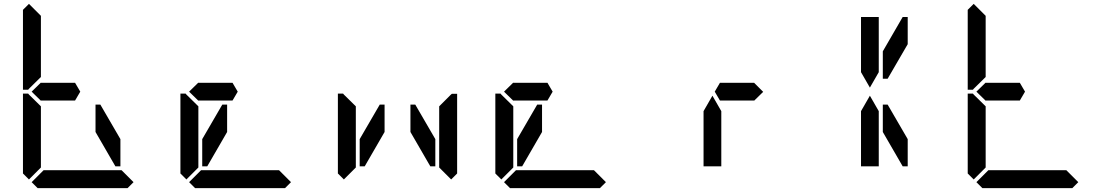

<svg xmlns="http://www.w3.org/2000/svg" viewBox="-20 -975 5752 995"><path d="M672 -31 641 0H175L144 -31L206 -93H226H362H454H590H610ZM130 -45 99 -76V-490H126L130 -485L192 -424V-218V-113V-107ZM130 -515 126 -510H99V-924L130 -955L192 -893V-887V-782V-576ZM144 -500 192 -547V-546H328H369L396 -500L369 -454H212H209H192V-453ZM475 -433H500L604 -254V-113H578L475 -291Z M1488 -31 1457 0H991L960 -31L1022 -93H1042H1178H1270H1406H1426ZM946 -45 915 -76V-490H942L946 -485L1008 -424V-218V-113V-107ZM960 -500 1008 -547V-546H1144H1185L1212 -500L1185 -454H1028H1025H1008V-453ZM1157 -291 1054 -113H1028V-254L1132 -433H1157Z M2317 -485 2322 -489H2349V-76L2318 -45L2256 -107V-113V-218V-424ZM1762 -45 1731 -76V-490H1758L1762 -485L1824 -424V-218V-113V-107ZM1973 -291 1870 -113H1844V-254L1948 -433H1973ZM2107 -433H2132L2236 -254V-113H2210L2107 -291Z M3120 -31 3089 0H2623L2592 -31L2654 -93H2674H2810H2902H3038H3058ZM2578 -45 2547 -76V-490H2574L2578 -485L2640 -424V-218V-113V-107ZM2592 -500 2640 -547V-546H2776H2817L2844 -500L2817 -454H2660H2657H2640V-453ZM2789 -291 2686 -113H2660V-254L2764 -433H2789Z M3888 -546 3935 -499 3888 -453V-454H3870H3868H3739H3718H3711L3684 -500L3711 -546H3718H3739H3752ZM3718 -157V-113H3626V-327V-399L3672 -479L3718 -399V-327Z M4442 -673V-887H4534V-876V-673V-601L4488 -521L4442 -601ZM4658 -887H4684V-746L4580 -567H4555V-709ZM4534 -157V-113H4442V-327V-399L4488 -479L4534 -399V-327ZM4555 -433H4580L4684 -254V-113H4658L4555 -291Z M5568 -31 5537 0H5071L5040 -31L5102 -93H5122H5258H5350H5486H5506ZM5026 -45 4995 -76V-490H5022L5026 -485L5088 -424V-218V-113V-107ZM5026 -515 5022 -510H4995V-924L5026 -955L5088 -893V-887V-782V-576ZM5040 -500 5088 -547V-546H5224H5265L5292 -500L5265 -454H5108H5105H5088V-453Z"/></svg>

Font: DSEG14 Classic
Style: Regular
Weight: 400
Designer: Keshikan(Twitter:@keshinomi_88pro)
Version: Version 0.46